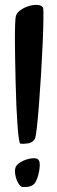

<svg xmlns="http://www.w3.org/2000/svg" viewBox="-20 -748 230 773"><path d="M153.3 -716.8Q155.3 -710.9 154.8 -671.4Q154.3 -631.8 151.9 -574.7Q149.4 -517.6 145.5 -452.6Q141.6 -387.7 137.2 -330.6Q132.8 -273.4 128.4 -233.9Q124 -194.3 120.1 -188.5Q110.4 -172.9 90.8 -170.4Q71.3 -168 61.5 -169.9Q58.6 -170.9 55.7 -191.4Q52.7 -211.9 50.3 -246.1Q47.9 -280.3 45.9 -324.2Q43.9 -368.2 43 -414.6Q42 -460.9 41 -506.3Q40 -551.8 40 -588.9Q40 -626 41 -651.4Q42 -676.8 43.9 -683.6Q47.9 -697.3 63.5 -708Q79.1 -718.8 97.7 -724.1Q116.2 -729.5 132.3 -728Q148.4 -726.6 153.3 -716.8ZM136.7 -101.6Q140.6 -94.7 140.1 -82.5Q139.6 -70.3 137.2 -57.1Q134.8 -43.9 130.4 -31.7Q126 -19.5 121.1 -11.7Q117.2 -5.9 110.4 -2Q103.5 2 95.7 3.4Q87.9 4.9 81.1 4.9Q74.2 4.9 70.3 4.9Q64.5 3.9 58.1 -3.9Q51.8 -11.7 47.4 -22.9Q43 -34.2 41 -47.4Q39.1 -60.5 42 -72.3Q44.9 -83 58.6 -92.3Q72.3 -101.6 88.4 -106.4Q104.5 -111.3 118.7 -110.8Q132.8 -110.4 136.7 -101.6Z"/></svg>

Font: Jolly Lodger
Style: Regular
Weight: 400
Designer: Stuart Sandler
Foundry: Font Diner, Inc
Version: Version 1.000